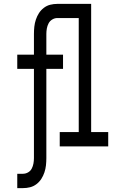

<svg xmlns="http://www.w3.org/2000/svg" viewBox="-20 -755 640 990"><path d="M69 215V141H98Q112 141 124.5 134Q137 127 143.5 114.5Q150 102 152.5 88Q155 74 155 60V-400H69V-473H155V-580Q155 -599 157 -617.5Q159 -636 165 -654Q171 -672 181 -687.5Q191 -703 206 -714.5Q221 -726 239 -730.5Q257 -735 276 -735H366V-662H276Q262 -662 249.5 -654.5Q237 -647 230.5 -634.5Q224 -622 221.5 -608Q219 -594 219 -580V-473H305V-400H219V60Q219 79 217 97.5Q215 116 209 134Q203 152 193 167.5Q183 183 168 194.5Q153 206 135 210.5Q117 215 98 215ZM288 0V-74H386V-662H298V-735H450V-74H538V0Z"/></svg>

Font: Nova Nerd Font
Style: Regular
Weight: 400
Designer: Belleve Invis
Foundry: Belleve Invis
Version: Version 24.1.4; ttfautohint (v1.8.4);Nerd Fonts 3.1.1